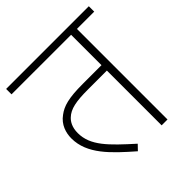

<svg xmlns="http://www.w3.org/2000/svg" viewBox="-172 -748 880 880"><g transform="rotate(-45 268.0 -307.5)"><path d="M424 -587H536V-622H0V-587H386V-390H265C172 -390 133 -378 101 -354C63 -327 51 -286 51 -250C51 -149 131 -75 225 7L249 -18C149 -108 89 -165 89 -247C89 -284 103 -307 117 -320C145 -347 187 -355 264 -355H386V0H424Z"/></g></svg>

Font: Noto Sans Devanagari UI ExtraLight
Style: Regular
Weight: 200
Designer: Jelle Bosma - Monotype Design Team
Foundry: Monotype Imaging Inc.
Version: Version 2.003